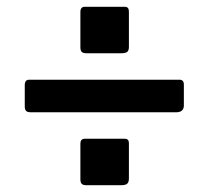

<svg xmlns="http://www.w3.org/2000/svg" viewBox="-20 -656 615 566"><path d="M360 -518Q360 -507 355 -503Q350 -499 337 -499H235Q225 -499 221 -503Q217 -507 217 -516V-621Q217 -636 230 -636H348Q360 -636 360 -622ZM522 -345Q522 -325 499 -325H71Q61 -325 57 -329Q53 -333 53 -342V-405Q53 -421 66 -421H509Q522 -421 522 -407ZM360 -130Q360 -119 355 -114.5Q350 -110 337 -110H235Q225 -110 221 -114Q217 -118 217 -127V-232Q217 -247 230 -247H348Q360 -247 360 -234Z"/></svg>

Font: n
Style: Regular
Weight: 600
Designer: Pablo Impallari, Rodrigo Fuenzalida
Foundry: Impallari Type
Version: Version 1.002; ttfautohint (v1.5)